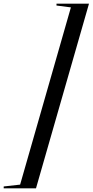

<svg xmlns="http://www.w3.org/2000/svg" viewBox="-129 -770 502 1040"><path d="M66 250 353 -750H177V-740L255 -730L-20 230L-109 240V250Z"/></svg>

Font: Mazius Display Extra italic
Style: Regular
Weight: 400
Italic angle: -17°
Designer: Alberto Casagrande & Collletttivo
Foundry: Collletttivo
Version: Version 2.000;Glyphs 3.2 (3217)